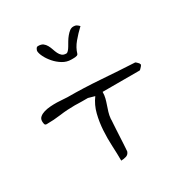

<svg xmlns="http://www.w3.org/2000/svg" viewBox="-169 -859 955 997"><g transform="rotate(-30 309.0 -360.5)"><path d="M285.2 -362.3Q284.2 -362.3 273.9 -362.3Q263.7 -362.3 251 -362.3Q238.3 -362.3 225.6 -362.8Q212.9 -363.3 207 -363.3Q160.2 -363.3 117.7 -357.4Q75.2 -351.6 32.2 -351.6Q22.5 -351.6 20.5 -359.9Q18.6 -368.2 18.6 -376Q18.6 -391.6 29.8 -400.9Q41 -410.2 57.6 -415Q74.2 -419.9 94.7 -421.4Q115.2 -422.9 134.8 -422.4Q154.3 -421.9 170.4 -420.4Q186.5 -418.9 195.3 -418.9Q292 -418.9 392.6 -411.6Q493.2 -404.3 589.8 -399.4Q590.8 -399.4 593.8 -397Q596.7 -394.5 600.1 -391.1Q603.5 -387.7 606 -384.8Q608.4 -381.8 608.4 -379.9Q608.4 -378.9 609.4 -378.9V-377L610.4 -376Q610.4 -375 609.9 -374.5Q609.4 -374 609.4 -373Q608.4 -372.1 608.4 -371.1Q607.4 -369.1 604.5 -365.7Q601.6 -362.3 598.6 -359.4Q595.7 -356.4 593.3 -354Q590.8 -351.6 589.8 -351.6H367.2Q367.2 -332 362.8 -314.9Q358.4 -297.9 352.5 -281.2Q346.7 -264.6 341.3 -247.1Q335.9 -229.5 334 -209V-200.2Q333 -192.4 332.5 -178.2Q332 -164.1 330.6 -146.5Q329.1 -128.9 328.6 -109.4Q328.1 -89.8 326.7 -71.8Q325.2 -53.7 324.7 -39.6Q324.2 -25.4 323.2 -19.5Q317.4 -2.9 301.8 1.5Q286.1 5.9 272.5 5.9Q272.5 -36.1 270 -83Q267.6 -129.9 270.5 -177.2Q273.4 -224.6 284.7 -269.5Q295.9 -314.5 323.2 -351.6ZM178.7 -705.1Q178.7 -709 183.1 -717.3Q187.5 -725.6 195.3 -725.6Q214.8 -725.6 225.1 -717.8Q235.4 -710 242.2 -697.8Q249 -685.5 253.4 -671.9Q257.8 -658.2 263.7 -646Q269.5 -633.8 278.8 -626Q288.1 -618.2 303.7 -618.2Q309.6 -618.2 316.4 -625.5Q323.2 -632.8 330.1 -644.5Q336.9 -656.2 344.7 -669.4Q352.5 -682.6 362.3 -694.3Q372.1 -706.1 382.3 -713.9Q392.6 -721.7 405.3 -721.7Q417 -721.7 423.3 -717.8Q429.7 -713.9 438.5 -705.1Q410.2 -678.7 385.7 -649.4Q361.3 -620.1 352.5 -588.9Q350.6 -583 345.2 -581.1Q339.8 -579.1 334 -578.6Q328.1 -578.1 321.8 -578.1Q315.4 -578.1 310.5 -578.1Q283.2 -578.1 259.3 -592.8Q235.4 -607.4 217.3 -628.4Q199.2 -649.4 189 -670.4Q178.7 -691.4 178.7 -705.1Z"/></g></svg>

Font: Swanky and Moo Moo
Style: Regular
Weight: 400
Designer: Kimberly Geswein
Foundry: Kimberly Geswein
Version: Version 1.002 2001